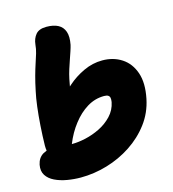

<svg xmlns="http://www.w3.org/2000/svg" viewBox="-113 -855 862 958"><g transform="rotate(-15 317.5 -375.5)"><path d="M187 10Q152 10 117 4Q82 -2 54 -15.5Q26 -29 12 -51Q-2 -73 4 -105Q11 -139 37 -155Q46 -160 56 -164Q54 -176 54 -190Q55 -241 58.5 -292.5Q62 -344 67.5 -388.5Q73 -433 80 -464Q89 -508 98 -540.5Q107 -573 115.5 -598.5Q124 -624 130.5 -645.5Q137 -667 139 -690Q142 -720 159 -740.5Q176 -761 214 -761Q251 -761 274.5 -748.5Q298 -736 307 -710Q316 -684 308 -643Q305 -630 299 -612Q293 -594 285.5 -572.5Q278 -551 270.5 -527.5Q263 -504 258 -480Q254 -460 251 -443Q255 -447 260 -451Q296 -483 343 -505Q390 -527 440 -527Q497 -527 540 -499Q583 -471 601.5 -417Q620 -363 604 -285Q590 -216 549 -161.5Q508 -107 449.5 -68.5Q391 -30 323 -10Q255 10 187 10ZM186 -163Q188 -163 190 -163Q220 -163 258 -171.5Q296 -180 332.5 -198Q369 -216 396.5 -245Q424 -274 432 -314Q434 -327 432.5 -335.5Q431 -344 424 -348.5Q417 -353 403 -353Q356 -353 315 -328Q274 -303 241 -260Q208 -218 186 -163Z"/></g></svg>

Font: Shantell Sans Light ExtraBold
Style: Italic
Weight: 800
Italic angle: -11°
Version: Version 1.008;[ac192a2d6]